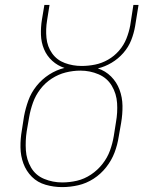

<svg xmlns="http://www.w3.org/2000/svg" viewBox="-20 -755 616 783"><path d="M233 8H234Q266 8 299 0.5Q332 -7 361.5 -26Q391 -45 413 -73Q435 -101 447 -132.5Q459 -164 464 -197L474 -254Q480 -289 479.5 -323.5Q479 -358 467.5 -389Q456 -420 433 -443Q410 -466 379 -476Q408 -483 435 -499Q462 -515 483 -539Q504 -563 515 -591Q526 -619 531 -648L545 -735H524L511 -651Q506 -624 495.5 -597.5Q485 -571 465.5 -548.5Q446 -526 420.5 -511.5Q395 -497 367.5 -491.5Q340 -486 313 -486Q277 -486 244.5 -498Q212 -510 192.5 -537.5Q173 -565 169.5 -600.5Q166 -636 172 -672L182 -735H161L151 -675Q146 -644 147 -613Q148 -582 159.5 -554.5Q171 -527 193 -507Q215 -487 243 -478Q210 -470 180.5 -451Q151 -432 129 -404.5Q107 -377 95.5 -345Q84 -313 78 -281L69 -223Q63 -189 63.5 -154Q64 -119 75.5 -88Q87 -57 110 -34Q133 -11 166 -1.5Q199 8 233 8ZM234 -11Q195 -11 160 -25.5Q125 -40 106.5 -72Q88 -104 85.5 -142.5Q83 -181 89 -220L99 -278Q104 -307 114.5 -336.5Q125 -366 144.5 -391.5Q164 -417 191 -434.5Q218 -452 248 -459.5Q278 -467 308 -467Q347 -467 382 -452Q417 -437 436 -405Q455 -373 457.5 -334.5Q460 -296 453 -257L444 -200Q439 -170 428.5 -141Q418 -112 398 -86.5Q378 -61 351 -43Q324 -25 294 -18Q264 -11 234 -11Z"/></svg>

Font: Iosevka Sparkle Thin Oblique
Style: Regular
Weight: 100
Italic angle: -9°
Designer: Belleve Invis
Foundry: Belleve Invis
Version: Version 4.5.0; ttfautohint (v1.8.3)